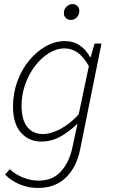

<svg xmlns="http://www.w3.org/2000/svg" viewBox="-20 -694 561 944"><path d="M167 230Q119 230 77 212.5Q35 195 5 164L28 138Q54 162 91 178Q128 194 170 194Q240 194 281 147.5Q322 101 337 26L361 -86Q321 -47 277 -22.5Q233 2 183 2Q122 2 83 -42Q44 -86 44 -169Q44 -236 65.5 -294.5Q87 -353 123.5 -397Q160 -441 205.5 -466.5Q251 -492 299 -492Q341 -492 372.5 -470.5Q404 -449 422 -414H426L445 -480H479L374 41Q356 129 303.5 179.5Q251 230 167 230ZM191 -35Q231 -35 279 -61Q327 -87 367 -132L417 -369Q390 -416 361 -436Q332 -456 298 -456Q257 -456 219 -432Q181 -408 151 -368Q121 -328 103.5 -278Q86 -228 86 -176Q86 -105 114 -70Q142 -35 191 -35ZM328 -596Q314 -596 304 -605.5Q294 -615 294 -629Q294 -649 307.5 -661.5Q321 -674 336 -674Q350 -674 360 -665Q370 -656 370 -640Q370 -621 357.5 -608.5Q345 -596 328 -596Z"/></svg>

Font: Source Sans 3 Light
Style: Italic
Weight: 300
Italic angle: -11°
Designer: Paul D. Hunt
Foundry: Adobe
Version: Version 3.046;hotconv 1.0.118;makeotfexe 2.5.65603